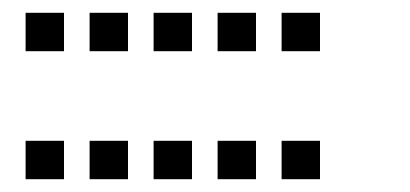

<svg xmlns="http://www.w3.org/2000/svg" viewBox="-20 -500 640 300"><path d="M21 -480Q20 -480 20 -480Q20 -480 20 -479V-421Q20 -420 20 -420Q20 -420 21 -420H79Q80 -420 80 -420Q80 -420 80 -421V-479Q80 -480 80 -480Q80 -480 79 -480ZM121 -480Q120 -480 120 -480Q120 -480 120 -479V-421Q120 -420 120 -420Q120 -420 121 -420H179Q180 -420 180 -420Q180 -420 180 -421V-479Q180 -480 180 -480Q180 -480 179 -480ZM221 -480Q220 -480 220 -480Q220 -480 220 -479V-421Q220 -420 220 -420Q220 -420 221 -420H279Q280 -420 280 -420Q280 -420 280 -421V-479Q280 -480 280 -480Q280 -480 279 -480ZM321 -480Q320 -480 320 -480Q320 -480 320 -479V-421Q320 -420 320 -420Q320 -420 321 -420H379Q380 -420 380 -420Q380 -420 380 -421V-479Q380 -480 380 -480Q380 -480 379 -480ZM421 -480Q420 -480 420 -480Q420 -480 420 -479V-421Q420 -420 420 -420Q420 -420 421 -420H479Q480 -420 480 -420Q480 -420 480 -421V-479Q480 -480 480 -480Q480 -480 479 -480ZM21 -280Q20 -280 20 -280Q20 -280 20 -279V-221Q20 -220 20 -220Q20 -220 21 -220H79Q80 -220 80 -220Q80 -220 80 -221V-279Q80 -280 80 -280Q80 -280 79 -280ZM121 -280Q120 -280 120 -280Q120 -280 120 -279V-221Q120 -220 120 -220Q120 -220 121 -220H179Q180 -220 180 -220Q180 -220 180 -221V-279Q180 -280 180 -280Q180 -280 179 -280ZM221 -280Q220 -280 220 -280Q220 -280 220 -279V-221Q220 -220 220 -220Q220 -220 221 -220H279Q280 -220 280 -220Q280 -220 280 -221V-279Q280 -280 280 -280Q280 -280 279 -280ZM321 -280Q320 -280 320 -280Q320 -280 320 -279V-221Q320 -220 320 -220Q320 -220 321 -220H379Q380 -220 380 -220Q380 -220 380 -221V-279Q380 -280 380 -280Q380 -280 379 -280ZM421 -280Q420 -280 420 -280Q420 -280 420 -279V-221Q420 -220 420 -220Q420 -220 421 -220H479Q480 -220 480 -220Q480 -220 480 -221V-279Q480 -280 480 -280Q480 -280 479 -280Z"/></svg>

Font: Doto Black Medium
Style: Regular
Weight: 500
Monospace: yes
Version: Version 1.000